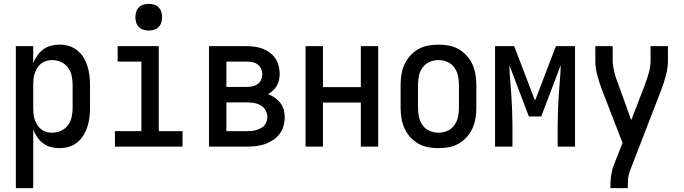

<svg xmlns="http://www.w3.org/2000/svg" viewBox="-20 -759 3540 994"><path d="M62 215V-520H152V-432Q160 -453 173 -471.5Q186 -490 203.5 -503Q221 -516 243 -522Q265 -528 287 -528Q312 -528 336 -521Q360 -514 379.5 -498.5Q399 -483 412 -462Q425 -441 432.5 -417.5Q440 -394 443 -369.5Q446 -345 446 -320V-200Q446 -175 443 -150.5Q440 -126 432.5 -102.5Q425 -79 412 -58Q399 -37 379.5 -21.5Q360 -6 336 1Q312 8 287 8Q265 8 243 2Q221 -4 203.5 -17Q186 -30 173 -48.5Q160 -67 152 -88V215ZM251 -72Q274 -72 296 -82Q318 -92 332 -111Q346 -130 351 -153.5Q356 -177 356 -200V-320Q356 -343 351 -366.5Q346 -390 332 -409Q318 -428 296 -438Q274 -448 251 -448Q236 -448 221 -444Q206 -440 193.5 -430.5Q181 -421 173 -408Q165 -395 160 -380.5Q155 -366 153.5 -350.5Q152 -335 152 -320V-200Q152 -185 153.5 -169.5Q155 -154 160 -139.5Q165 -125 173 -112Q181 -99 193.5 -89.5Q206 -80 221 -76Q236 -72 251 -72Z M575 0V-80H712V-440H589V-520H802V-80H925V0ZM750 -601Q736 -601 722.5 -605Q709 -609 699 -619Q689 -629 685 -642.5Q681 -656 681 -670Q681 -684 685 -697.5Q689 -711 699 -721Q709 -731 722.5 -735Q736 -739 750 -739Q764 -739 777.5 -735Q791 -731 801 -721Q811 -711 815 -697.5Q819 -684 819 -670Q819 -656 815 -642.5Q811 -629 801 -619Q791 -609 777.5 -605Q764 -601 750 -601Z M1062 0V-520H1258Q1279 -520 1300 -517Q1321 -514 1340.5 -506.5Q1360 -499 1377 -486.5Q1394 -474 1405.5 -456.5Q1417 -439 1422.5 -418.5Q1428 -398 1428 -377Q1428 -361 1424.5 -345Q1421 -329 1413 -315Q1405 -301 1393 -290Q1381 -279 1367 -272Q1386 -265 1402.5 -253.5Q1419 -242 1431 -226.5Q1443 -211 1448.5 -191.5Q1454 -172 1454 -152Q1454 -129 1447.5 -106Q1441 -83 1426.5 -64.5Q1412 -46 1392 -33Q1372 -20 1350 -12.5Q1328 -5 1304.5 -2.5Q1281 0 1258 0ZM1152 -309H1258Q1273 -309 1287.5 -312Q1302 -315 1314 -323.5Q1326 -332 1332 -346Q1338 -360 1338 -375Q1338 -390 1331.5 -403.5Q1325 -417 1313.5 -425.5Q1302 -434 1287.5 -437Q1273 -440 1258 -440H1152ZM1152 -80H1258Q1270 -80 1282 -81Q1294 -82 1306 -85.5Q1318 -89 1329 -94.5Q1340 -100 1348 -109Q1356 -118 1360 -130Q1364 -142 1364 -154Q1364 -172 1354.5 -188.5Q1345 -205 1329 -214Q1313 -223 1294.5 -226Q1276 -229 1258 -229H1152Z M1562 0V-520H1652V-308H1848V-520H1938V0H1848V-228H1652V0Z M2250 8Q2223 8 2196 3Q2169 -2 2145.5 -15.5Q2122 -29 2103.5 -49.5Q2085 -70 2074 -94.5Q2063 -119 2058.5 -146Q2054 -173 2054 -200V-320Q2054 -347 2058.5 -374Q2063 -401 2074 -425.5Q2085 -450 2103.5 -470.5Q2122 -491 2145.5 -504.5Q2169 -518 2196 -523Q2223 -528 2250 -528Q2277 -528 2304 -523Q2331 -518 2354.5 -504.5Q2378 -491 2396.5 -470.5Q2415 -450 2426 -425.5Q2437 -401 2441.5 -374Q2446 -347 2446 -320V-200Q2446 -173 2441.5 -146Q2437 -119 2426 -94.5Q2415 -70 2396.5 -49.5Q2378 -29 2354.5 -15.5Q2331 -2 2304 3Q2277 8 2250 8ZM2250 -72Q2274 -72 2296 -81.5Q2318 -91 2332 -110.5Q2346 -130 2351 -153Q2356 -176 2356 -200V-320Q2356 -344 2351 -367Q2346 -390 2332 -409.5Q2318 -429 2296 -438.5Q2274 -448 2250 -448Q2226 -448 2204 -438.5Q2182 -429 2168 -409.5Q2154 -390 2149 -367Q2144 -344 2144 -320V-200Q2144 -176 2149 -153Q2154 -130 2168 -110.5Q2182 -91 2204 -81.5Q2226 -72 2250 -72Z M2543 0V-520H2642L2750 -238L2858 -520H2957V0H2867V-104Q2867 -144 2868.5 -183.5Q2870 -223 2872.5 -263Q2875 -303 2878.5 -342.5Q2882 -382 2883 -422L2782 -156H2718L2617 -422Q2618 -382 2621.5 -342.5Q2625 -303 2627.5 -263Q2630 -223 2631.5 -183.5Q2633 -144 2633 -104V0Z M3140 215V208Q3140 180 3143.5 153Q3147 126 3156 100L3203 -19L3095 -298Q3082 -333 3072 -370.5Q3062 -408 3062 -447V-520H3152V-447Q3152 -431 3154.5 -415.5Q3157 -400 3160.5 -385Q3164 -370 3169 -355Q3174 -340 3180 -326L3248 -137L3321 -326V-327Q3332 -356 3340 -386Q3348 -416 3348 -447V-520H3438V-447Q3438 -408 3428 -370.5Q3418 -333 3405 -298L3240 129Q3233 148 3231.5 168Q3230 188 3230 208V215Z"/></svg>

Font: Iosevka Curly Medium
Style: Regular
Weight: 500
Monospace: yes
Designer: Belleve Invis
Foundry: Belleve Invis
Version: Version 22.1.2; ttfautohint (v1.8.4)